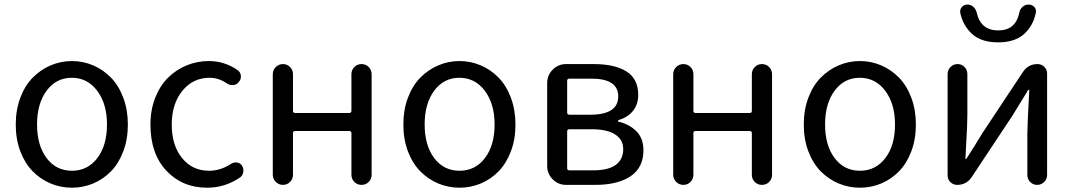

<svg xmlns="http://www.w3.org/2000/svg" viewBox="-20 -831 4818 863"><path d="M50.8 -271.5Q50.8 -336.9 71.3 -391.6Q91.8 -446.3 127 -481.9Q162.1 -517.6 207.5 -537.1Q252.9 -556.6 303.2 -556.6Q353.5 -556.6 398.9 -537.1Q444.3 -517.6 479 -481.9Q513.7 -446.3 534.2 -391.6Q554.7 -336.9 554.7 -271.5Q554.7 -205.1 534.2 -150.9Q513.7 -96.7 479 -61Q444.3 -25.4 398.9 -6.3Q353.5 12.7 303.2 12.7Q252.9 12.7 207.5 -6.3Q162.1 -25.4 127 -61Q91.8 -96.7 71.3 -150.9Q50.8 -205.1 50.8 -271.5ZM460.9 -271.5Q460.9 -364.3 417 -422.9Q373 -481.4 302.7 -481.4Q232.4 -481.4 189.5 -423.3Q146.5 -365.2 146.5 -271.5Q146.5 -177.7 189.5 -120.6Q232.4 -63.5 303.2 -63.5Q374 -63.5 417.5 -120.6Q460.9 -177.7 460.9 -271.5Z M911.1 12.7Q799.8 12.7 728 -63.5Q656.2 -139.6 656.2 -271.5Q656.2 -336.9 677.7 -391.6Q699.2 -446.3 735.4 -481.9Q771.5 -517.6 818.8 -537.1Q866.2 -556.6 918.9 -556.6Q988.3 -556.6 1046.9 -516.6Q1060.5 -507.8 1062.5 -491.7Q1064.5 -475.6 1053.7 -462.9Q1044.9 -450.2 1028.8 -448.7Q1012.7 -447.3 1000 -456.1Q962.9 -481.4 921.9 -481.4Q847.7 -481.4 799.8 -422.9Q752 -364.3 752 -271.5Q752 -177.7 798.3 -120.6Q844.7 -63.5 919.9 -63.5Q971.7 -63.5 1018.6 -94.7Q1031.2 -102.5 1045.4 -100.6Q1059.6 -98.6 1067.4 -86.9Q1074.2 -76.2 1074.2 -64.5Q1074.2 -61.5 1073.2 -57.6Q1071.3 -42 1058.6 -33.2Q991.2 12.7 911.1 12.7Z M1206.1 -45.9V-497.1Q1206.1 -516.6 1219.7 -529.8Q1233.4 -543 1252 -543Q1270.5 -543 1283.7 -529.8Q1296.9 -516.6 1296.9 -497.1V-333Q1296.9 -323.2 1306.6 -323.2H1549.8Q1559.6 -323.2 1559.6 -333V-497.1Q1559.6 -516.6 1572.8 -529.8Q1585.9 -543 1605 -543Q1624 -543 1637.2 -529.8Q1650.4 -516.6 1650.4 -497.1V-45.9Q1650.4 -26.4 1637.2 -13.2Q1624 0 1605 0Q1585.9 0 1572.8 -13.2Q1559.6 -26.4 1559.6 -45.9V-232.4Q1559.6 -242.2 1549.8 -242.2H1306.6Q1296.9 -242.2 1296.9 -232.4V-45.9Q1296.9 -26.4 1283.7 -13.2Q1270.5 0 1252 0Q1233.4 0 1219.7 -13.2Q1206.1 -26.4 1206.1 -45.9Z M1793 -271.5Q1793 -336.9 1813.5 -391.6Q1834 -446.3 1869.1 -481.9Q1904.3 -517.6 1949.7 -537.1Q1995.1 -556.6 2045.4 -556.6Q2095.7 -556.6 2141.1 -537.1Q2186.5 -517.6 2221.2 -481.9Q2255.9 -446.3 2276.4 -391.6Q2296.9 -336.9 2296.9 -271.5Q2296.9 -205.1 2276.4 -150.9Q2255.9 -96.7 2221.2 -61Q2186.5 -25.4 2141.1 -6.3Q2095.7 12.7 2045.4 12.7Q1995.1 12.7 1949.7 -6.3Q1904.3 -25.4 1869.1 -61Q1834 -96.7 1813.5 -150.9Q1793 -205.1 1793 -271.5ZM2203.1 -271.5Q2203.1 -364.3 2159.2 -422.9Q2115.2 -481.4 2044.9 -481.4Q1974.6 -481.4 1931.6 -423.3Q1888.7 -365.2 1888.7 -271.5Q1888.7 -177.7 1931.6 -120.6Q1974.6 -63.5 2045.4 -63.5Q2116.2 -63.5 2159.7 -120.6Q2203.1 -177.7 2203.1 -271.5Z M2524.4 0Q2489.3 0 2464.4 -24.9Q2439.5 -49.8 2439.5 -85V-458Q2439.5 -493.2 2464.4 -518.1Q2489.3 -543 2524.4 -543H2648.4Q2743.2 -543 2795.9 -509.8Q2848.6 -476.6 2848.6 -405.3Q2848.6 -361.3 2825.2 -332.5Q2801.8 -303.7 2759.8 -291Q2757.8 -290 2757.8 -287.6Q2757.8 -285.2 2759.8 -284.2Q2809.6 -272.5 2840.8 -240.7Q2872.1 -209 2872.1 -156.2Q2872.1 -77.1 2814 -38.6Q2755.9 0 2656.2 0ZM2529.3 -325.2Q2529.3 -315.4 2539.1 -315.4H2632.8Q2758.8 -315.4 2758.8 -397.5Q2758.8 -477.5 2638.7 -477.5H2539.1Q2529.3 -477.5 2529.3 -467.8ZM2529.3 -75.2Q2529.3 -65.4 2539.1 -65.4H2646.5Q2713.9 -65.4 2747.6 -89.8Q2781.2 -114.3 2781.2 -161.1Q2781.2 -203.1 2745.1 -226.6Q2709 -250 2640.6 -250H2539.1Q2529.3 -250 2529.3 -240.2Z M3005.9 -45.9V-497.1Q3005.9 -516.6 3019.5 -529.8Q3033.2 -543 3051.8 -543Q3070.3 -543 3083.5 -529.8Q3096.7 -516.6 3096.7 -497.1V-333Q3096.7 -323.2 3106.4 -323.2H3349.6Q3359.4 -323.2 3359.4 -333V-497.1Q3359.4 -516.6 3372.6 -529.8Q3385.7 -543 3404.8 -543Q3423.8 -543 3437 -529.8Q3450.2 -516.6 3450.2 -497.1V-45.9Q3450.2 -26.4 3437 -13.2Q3423.8 0 3404.8 0Q3385.7 0 3372.6 -13.2Q3359.4 -26.4 3359.4 -45.9V-232.4Q3359.4 -242.2 3349.6 -242.2H3106.4Q3096.7 -242.2 3096.7 -232.4V-45.9Q3096.7 -26.4 3083.5 -13.2Q3070.3 0 3051.8 0Q3033.2 0 3019.5 -13.2Q3005.9 -26.4 3005.9 -45.9Z M3592.8 -271.5Q3592.8 -336.9 3613.3 -391.6Q3633.8 -446.3 3668.9 -481.9Q3704.1 -517.6 3749.5 -537.1Q3794.9 -556.6 3845.2 -556.6Q3895.5 -556.6 3940.9 -537.1Q3986.3 -517.6 4021 -481.9Q4055.7 -446.3 4076.2 -391.6Q4096.7 -336.9 4096.7 -271.5Q4096.7 -205.1 4076.2 -150.9Q4055.7 -96.7 4021 -61Q3986.3 -25.4 3940.9 -6.3Q3895.5 12.7 3845.2 12.7Q3794.9 12.7 3749.5 -6.3Q3704.1 -25.4 3668.9 -61Q3633.8 -96.7 3613.3 -150.9Q3592.8 -205.1 3592.8 -271.5ZM4002.9 -271.5Q4002.9 -364.3 3959 -422.9Q3915 -481.4 3844.7 -481.4Q3774.4 -481.4 3731.4 -423.3Q3688.5 -365.2 3688.5 -271.5Q3688.5 -177.7 3731.4 -120.6Q3774.4 -63.5 3845.2 -63.5Q3916 -63.5 3959.5 -120.6Q4002.9 -177.7 4002.9 -271.5Z M4282.2 0Q4264.6 0 4252 -12.2Q4239.3 -24.4 4239.3 -43V-498Q4239.3 -516.6 4252.4 -529.8Q4265.6 -543 4284.2 -543Q4302.7 -543 4315.4 -529.8Q4328.1 -516.6 4328.1 -498V-316.4Q4328.1 -291 4326.7 -258.3Q4325.2 -225.6 4322.8 -184.1Q4320.3 -142.6 4319.3 -118.2Q4319.3 -116.2 4321.3 -116.2Q4323.2 -116.2 4324.2 -118.2Q4360.4 -173.8 4395.5 -232.4L4578.1 -507.8Q4601.6 -543 4643.6 -543Q4661.1 -543 4673.8 -530.8Q4686.5 -518.6 4686.5 -501V-44.9Q4686.5 -26.4 4673.3 -13.2Q4660.2 0 4641.6 0Q4623 0 4610.4 -13.2Q4597.7 -26.4 4597.7 -44.9V-226.6Q4597.7 -268.6 4606.4 -425.8Q4606.4 -427.7 4604.5 -427.7Q4602.5 -427.7 4601.6 -426.8Q4544.9 -335 4530.3 -310.5L4347.7 -35.2Q4324.2 0 4282.2 0ZM4295.9 -774.4Q4295.9 -777.3 4295.9 -781.2Q4295.9 -791 4303.7 -799.8Q4313.5 -810.5 4328.6 -810.5Q4343.8 -810.5 4355 -800.3Q4366.2 -790 4370.1 -774.4Q4387.7 -694.3 4466.8 -694.3Q4544.9 -694.3 4561.5 -773.4Q4564.5 -790 4576.2 -800.3Q4587.9 -810.5 4603 -810.5Q4618.2 -810.5 4628.9 -799.8Q4636.7 -791 4636.7 -780.3Q4636.7 -777.3 4635.7 -773.4Q4624 -714.8 4582.5 -677.7Q4541 -640.6 4466.3 -640.6Q4391.6 -640.6 4350.1 -677.7Q4308.6 -714.8 4295.9 -774.4Z"/></svg>

Font: irohamaru Regular
Style: Regular
Weight: 400
Designer: [Source Han Sans]
Ryoko NISHIZUKA  (kana & ideographs); Paul D. Hunt (Latin, Greek & Cyrillic); Wenlong ZHANG  (bopomofo
Version: Version 1.00